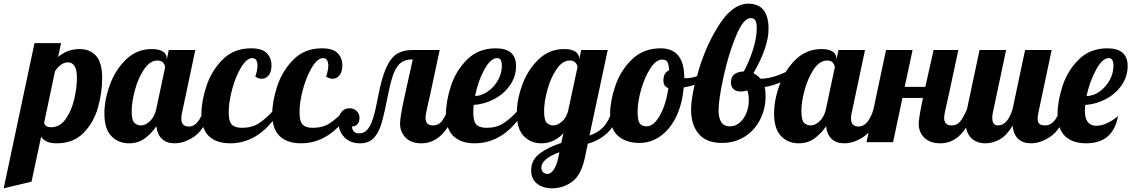

<svg xmlns="http://www.w3.org/2000/svg" viewBox="-111 -771 6134 1041"><path d="M76 -537 -91 250 60 214 112 -30C126 -6 154.3 6 197 6C257 6 305.3 -12.8 342 -50.5C378.7 -88.2 404.7 -133.8 420 -187.5C435.3 -241.2 443 -294.3 443 -347C443 -403 432 -443.3 410 -468C388 -492.7 358.3 -505 321 -505C276.3 -505 237.3 -490.7 204 -462L220 -537ZM245.5 -126C224.5 -96 198 -81 166 -81C146 -81 133.3 -88.7 128 -104L187 -384C196.3 -399.3 207.2 -411.3 219.5 -420C231.8 -428.7 244 -433 256 -433C289.3 -433 306 -405.3 306 -350C306 -314 301.2 -275.2 291.5 -233.5C281.8 -191.8 266.5 -156 245.5 -126Z M493 -33C518.3 -7 550 6 588 6C620.7 6 648.8 -2.5 672.5 -19.5C696.2 -36.5 717.7 -58.7 737 -86C740.3 -56 750.5 -33.2 767.5 -17.5C784.5 -1.8 807 6 835 6C871.7 6 908.2 -6.8 944.5 -32.5C980.8 -58.2 1011.3 -107 1036 -179H994C986 -151 975.2 -128.3 961.5 -111C947.8 -93.7 931.7 -85 913 -85C885.7 -85 872 -99.3 872 -128C872 -139.3 873.3 -150 876 -160L948 -500H804L793 -447V-454C793 -469.3 786.3 -481.7 773 -491C759.7 -500.3 739.3 -505 712 -505C658 -505 611.5 -486.2 572.5 -448.5C533.5 -410.8 504.2 -364.8 484.5 -310.5C464.8 -256.2 455 -204.3 455 -155C455 -99.7 467.7 -59 493 -33ZM702.5 -114.5C686.2 -98.8 669.7 -91 653 -91C639 -91 627.2 -95.7 617.5 -105C607.8 -114.3 603 -135.7 603 -169C603 -202.3 609 -240.8 621 -284.5C633 -328.2 649.7 -365.5 671 -396.5C692.3 -427.5 716.3 -443 743 -443C757 -443 767.3 -438.8 774 -430.5C780.7 -422.2 784 -413.7 784 -405L736 -179C730 -151.7 718.8 -130.2 702.5 -114.5Z M1022 -32.5C1049.3 -6.8 1087.7 6 1137 6C1246.3 6 1338 -55.7 1412 -179H1378C1347.3 -145 1319.2 -119.7 1293.5 -103C1267.8 -86.3 1237 -78 1201 -78C1175.7 -78 1157.3 -83.8 1146 -95.5C1134.7 -107.2 1129 -129.3 1129 -162C1129 -199.3 1135.3 -241.3 1148 -288C1160.7 -334.7 1177 -374.3 1197 -407C1217 -439.7 1237 -456 1257 -456C1266.3 -456 1273.3 -452.3 1278 -445C1282.7 -437.7 1285 -427.7 1285 -415C1285 -397.7 1281 -378 1273 -356C1285 -348 1296.7 -344 1308 -344C1323.3 -344 1336 -350.3 1346 -363C1356 -375.7 1361 -393.7 1361 -417C1361 -443.7 1352.5 -465.7 1335.5 -483C1318.5 -500.3 1290 -509 1250 -509C1188 -509 1136.8 -488.8 1096.5 -448.5C1056.2 -408.2 1026.8 -360.3 1008.5 -305C990.2 -249.7 981 -199 981 -153C981 -98.3 994.7 -58.2 1022 -32.5Z M1406 -32.5C1433.3 -6.8 1471.7 6 1521 6C1630.3 6 1722 -55.7 1796 -179H1762C1731.3 -145 1703.2 -119.7 1677.5 -103C1651.8 -86.3 1621 -78 1585 -78C1559.7 -78 1541.3 -83.8 1530 -95.5C1518.7 -107.2 1513 -129.3 1513 -162C1513 -199.3 1519.3 -241.3 1532 -288C1544.7 -334.7 1561 -374.3 1581 -407C1601 -439.7 1621 -456 1641 -456C1650.3 -456 1657.3 -452.3 1662 -445C1666.7 -437.7 1669 -427.7 1669 -415C1669 -397.7 1665 -378 1657 -356C1669 -348 1680.7 -344 1692 -344C1707.3 -344 1720 -350.3 1730 -363C1740 -375.7 1745 -393.7 1745 -417C1745 -443.7 1736.5 -465.7 1719.5 -483C1702.5 -500.3 1674 -509 1634 -509C1572 -509 1520.8 -488.8 1480.5 -448.5C1440.2 -408.2 1410.8 -360.3 1392.5 -305C1374.2 -249.7 1365 -199 1365 -153C1365 -98.3 1378.7 -58.2 1406 -32.5Z M1755.5 -27.5C1776.5 -5.2 1805 6 1841 6C1873 6 1898 -3.7 1916 -23C1934 -42.3 1948.2 -69.8 1958.5 -105.5C1968.8 -141.2 1981.3 -196.7 1996 -272C2005.3 -318 2015.3 -353.7 2026 -379C2036.7 -404.3 2049.8 -422.3 2065.5 -433C2081.2 -443.7 2101.7 -449 2127 -449L2080 -236C2065.3 -168.7 2058 -123.3 2058 -100C2058 -70.7 2068 -45.7 2088 -25C2108 -4.3 2136.3 6 2173 6C2257 6 2320 -55.7 2362 -179H2320C2305.3 -145.7 2292.3 -122.7 2281 -110C2269.7 -97.3 2254.7 -91 2236 -91C2209.3 -91 2196 -105 2196 -133C2196 -141 2198.3 -155.7 2203 -177C2207.7 -198.3 2213.3 -223.3 2220 -252L2273 -500H2126C2093.3 -500 2065.8 -493.5 2043.5 -480.5C2021.2 -467.5 2001.5 -443 1984.5 -407C1967.5 -371 1952.7 -319.3 1940 -252C1930.7 -202 1921.7 -162.7 1913 -134C1904.3 -105.3 1894 -83.8 1882 -69.5C1870 -55.2 1855 -48 1837 -48C1811 -48 1798 -60.7 1798 -86C1808.7 -84.7 1818 -88.2 1826 -96.5C1834 -104.8 1838 -117 1838 -133C1838 -147 1833 -159 1823 -169C1813 -179 1800 -184 1784 -184C1765.3 -184 1750.7 -177.2 1740 -163.5C1729.3 -149.8 1724 -131.7 1724 -109C1724 -77 1734.5 -49.8 1755.5 -27.5Z M2348 -32.5C2375.3 -6.8 2413.7 6 2463 6C2572.3 6 2664 -55.7 2738 -179H2704C2673.3 -145 2645.2 -119.7 2619.5 -103C2593.8 -86.3 2563 -78 2527 -78C2501.7 -78 2483.3 -83.8 2472 -95.5C2460.7 -107.2 2455 -129.3 2455 -162C2455 -168.7 2455.7 -182 2457 -202C2497 -204.7 2534.7 -215.5 2570 -234.5C2605.3 -253.5 2633.7 -278.7 2655 -310C2676.3 -341.3 2687 -375.7 2687 -413C2687 -477 2650.3 -509 2577 -509C2514.3 -509 2462.7 -488.8 2422 -448.5C2381.3 -408.2 2352 -360.3 2334 -305C2316 -249.7 2307 -199 2307 -153C2307 -98.3 2320.7 -58.2 2348 -32.5ZM2535.5 -276C2513.2 -260 2489.7 -251.3 2465 -250C2475 -303.3 2491.5 -351 2514.5 -393C2537.5 -435 2561 -456 2585 -456C2601.7 -456 2610 -442.3 2610 -415C2610 -387.7 2603.2 -361.7 2589.5 -337C2575.8 -312.3 2557.8 -292 2535.5 -276Z M2801 225C2822.3 241.7 2849 250 2881 250C2922.3 250 2959.3 237.8 2992 213.5C3024.7 189.2 3047.7 144.7 3061 80L3076 8C3114.7 -2 3149.3 -20.8 3180 -48.5C3210.7 -76.2 3235 -119.7 3253 -179H3211C3197.7 -137 3181.3 -105.3 3162 -84C3142.7 -62.7 3117 -46.7 3085 -36L3184 -500H3040L3029 -448V-454C3029 -469.3 3022.3 -481.7 3009 -491C2995.7 -500.3 2975.3 -505 2948 -505C2894 -505 2847.5 -486.2 2808.5 -448.5C2769.5 -410.8 2740.2 -364.8 2720.5 -310.5C2700.8 -256.2 2691 -204.3 2691 -155C2691 -99.7 2703.7 -59 2729 -33C2754.3 -7 2786 6 2824 6C2870 6 2910 -12.3 2944 -49L2932 4C2884.7 19.3 2845.7 38.5 2815 61.5C2784.3 84.5 2769 115 2769 153C2769 184.3 2779.7 208.3 2801 225ZM2936 -112C2920 -98 2904.3 -91 2889 -91C2875 -91 2863.2 -95.7 2853.5 -105C2843.8 -114.3 2839 -135.7 2839 -169C2839 -202.3 2845 -240.8 2857 -284.5C2869 -328.2 2885.7 -365.5 2907 -396.5C2928.3 -427.5 2952.3 -443 2979 -443C2993 -443 3003.3 -438.8 3010 -430.5C3016.7 -422.2 3020 -414 3020 -406L2969 -169C2963 -145 2952 -126 2936 -112ZM2891 149C2880.3 164.3 2869.3 172 2858 172C2847.3 172 2839 168.7 2833 162C2827 155.3 2824 147.7 2824 139C2824 106.3 2856.7 78 2922 54L2916 83C2910 111.7 2901.7 133.7 2891 149Z M3240 -34C3268.7 -8.7 3307.7 4 3357 4C3397.7 4 3435.3 -8.3 3470 -33C3504.7 -57.7 3533 -92.7 3555 -138C3577 -183.3 3590.7 -236.3 3596 -297C3632.7 -303 3666.5 -313.2 3697.5 -327.5C3728.5 -341.8 3753.7 -359.3 3773 -380L3764 -407C3740.7 -390.3 3714.7 -376.2 3686 -364.5C3657.3 -352.8 3632 -347 3610 -347C3604.7 -347 3601 -347.3 3599 -348V-349C3599 -455.7 3556.3 -509 3471 -509C3408.3 -509 3356.3 -488.8 3315 -448.5C3273.7 -408.2 3243.7 -360.3 3225 -305C3206.3 -249.7 3197 -199.3 3197 -154C3197 -99.3 3211.3 -59.3 3240 -34ZM3445 -113.5C3429 -95.2 3413 -86 3397 -86C3377.7 -86 3364.3 -91.5 3357 -102.5C3349.7 -113.5 3346 -135 3346 -167C3346 -201 3352.3 -240.3 3365 -285C3377.7 -329.7 3394.3 -368 3415 -400C3435.7 -432 3457 -448 3479 -448C3492.3 -448 3501.7 -443.8 3507 -435.5C3512.3 -427.2 3515.7 -412 3517 -390C3496.3 -381.3 3486 -363.3 3486 -336C3486 -312 3495 -298 3513 -294C3507.7 -255.3 3499 -220.2 3487 -188.5C3475 -156.8 3461 -131.8 3445 -113.5Z M3677.5 -45C3705.2 -12.3 3746.7 4 3802 4C3850 4 3892 -7.7 3928 -31C3964 -54.3 3991.7 -85.3 4011 -124C4030.3 -162.7 4040 -204.3 4040 -249C4040 -269.7 4038.3 -286.3 4035 -299C4070.3 -305 4102.8 -315.2 4132.5 -329.5C4162.2 -343.8 4186 -360.7 4204 -380L4195 -407C4171 -390.3 4141.8 -375.7 4107.5 -363C4073.2 -350.3 4041.3 -344 4012 -344C4000.7 -357.3 3988 -367.3 3974 -374C4028.7 -469.3 4056 -549.3 4056 -614C4056 -705.3 4019.3 -751 3946 -751C3891.3 -751 3840.3 -715.3 3793 -644C3745.7 -572.7 3707.7 -490.2 3679 -396.5C3650.3 -302.8 3636 -229.3 3636 -176C3636 -121.3 3649.8 -77.7 3677.5 -45ZM3900.5 -107C3884.8 -93 3866.7 -86 3846 -86C3805.3 -86 3785 -115 3785 -173C3785 -211.7 3794 -272.3 3812 -355C3830 -437.7 3852.5 -511.3 3879.5 -576C3906.5 -640.7 3933 -673 3959 -673C3971 -673 3979.5 -668.8 3984.5 -660.5C3989.5 -652.2 3992 -638 3992 -618C3992 -583.3 3985.2 -544.5 3971.5 -501.5C3957.8 -458.5 3941.3 -419.3 3922 -384C3900 -382.7 3882.8 -377.3 3870.5 -368C3858.2 -358.7 3852 -344 3852 -324C3852 -308.7 3856.7 -296.7 3866 -288C3875.3 -279.3 3888 -275 3904 -275C3912.7 -275 3919.7 -275.5 3925 -276.5C3930.3 -277.5 3935.3 -279 3940 -281C3946 -269 3949 -250.7 3949 -226C3949 -203.3 3944.8 -181.3 3936.5 -160C3928.2 -138.7 3916.2 -121 3900.5 -107Z M4124 -33C4149.3 -7 4181 6 4219 6C4251.7 6 4279.8 -2.5 4303.5 -19.5C4327.2 -36.5 4348.7 -58.7 4368 -86C4371.3 -56 4381.5 -33.2 4398.5 -17.5C4415.5 -1.8 4438 6 4466 6C4502.7 6 4539.2 -6.8 4575.5 -32.5C4611.8 -58.2 4642.3 -107 4667 -179H4625C4617 -151 4606.2 -128.3 4592.5 -111C4578.8 -93.7 4562.7 -85 4544 -85C4516.7 -85 4503 -99.3 4503 -128C4503 -139.3 4504.3 -150 4507 -160L4579 -500H4435L4424 -447V-454C4424 -469.3 4417.3 -481.7 4404 -491C4390.7 -500.3 4370.3 -505 4343 -505C4289 -505 4242.5 -486.2 4203.5 -448.5C4164.5 -410.8 4135.2 -364.8 4115.5 -310.5C4095.8 -256.2 4086 -204.3 4086 -155C4086 -99.7 4098.7 -59 4124 -33ZM4333.5 -114.5C4317.2 -98.8 4300.7 -91 4284 -91C4270 -91 4258.2 -95.7 4248.5 -105C4238.8 -114.3 4234 -135.7 4234 -169C4234 -202.3 4240 -240.8 4252 -284.5C4264 -328.2 4280.7 -365.5 4302 -396.5C4323.3 -427.5 4347.3 -443 4374 -443C4388 -443 4398.3 -438.8 4405 -430.5C4411.7 -422.2 4415 -413.7 4415 -405L4367 -179C4361 -151.7 4349.8 -130.2 4333.5 -114.5Z M4900.5 -24.5C4920.8 -4.2 4950 6 4988 6C5070 6 5132 -55.7 5174 -179H5132C5117.3 -145.7 5104.3 -122.7 5093 -110C5081.7 -97.3 5066.7 -91 5048 -91C5021.3 -91 5008 -105 5008 -133C5008 -141 5010.3 -155.7 5015 -177C5019.7 -198.3 5025.3 -223.3 5032 -252L5085 -500H4951L4906 -300H4794L4837 -500H4693L4587 0H4731L4782 -240H4893C4877.7 -166 4870 -119.3 4870 -100C4870 -70 4880.2 -44.8 4900.5 -24.5Z M5153.5 -24C5173.2 -4 5199 6 5231 6C5257 6 5282.5 -0.7 5307.5 -14C5332.5 -27.3 5356.3 -52.3 5379 -89C5382.3 -57.7 5392.5 -34 5409.5 -18C5426.5 -2 5449.3 6 5478 6C5514.7 6 5551.2 -6.8 5587.5 -32.5C5623.8 -58.2 5654.3 -107 5679 -179H5637C5629 -152.3 5618.2 -131 5604.5 -115C5590.8 -99 5574.7 -91 5556 -91C5541.3 -91 5530.8 -93.8 5524.5 -99.5C5518.2 -105.2 5515 -114.7 5515 -128C5515 -139.3 5516.3 -150 5519 -160L5591 -500H5447L5379 -179C5371 -151.7 5360.3 -130.2 5347 -114.5C5333.7 -98.8 5317.7 -91 5299 -91C5279 -91 5269 -104.7 5269 -132C5269 -140.7 5270 -150 5272 -160L5344 -500H5200L5132 -179C5126.7 -152.3 5124 -130.7 5124 -114C5124 -74 5133.8 -44 5153.5 -24Z M5664 -32.5C5691.3 -6.8 5729.3 6 5778 6C5875.3 6 5933 -43.3 5951 -142C5933.7 -126.7 5914.3 -114 5893 -104C5871.7 -94 5851.7 -89 5833 -89C5791.7 -89 5771 -116.7 5771 -172C5771 -177.3 5771.7 -187.3 5773 -202C5813 -204.7 5850.7 -215.5 5886 -234.5C5921.3 -253.5 5949.7 -278.7 5971 -310C5992.3 -341.3 6003 -375.7 6003 -413C6003 -477 5966.3 -509 5893 -509C5830.3 -509 5778.7 -488.8 5738 -448.5C5697.3 -408.2 5668 -360.3 5650 -305C5632 -249.7 5623 -199 5623 -153C5623 -98.3 5636.7 -58.2 5664 -32.5ZM5851.5 -275C5829.2 -259 5805.3 -250.7 5780 -250C5791.3 -302.7 5808.5 -350.2 5831.5 -392.5C5854.5 -434.8 5877.7 -456 5901 -456C5917.7 -456 5926 -442.3 5926 -415C5926 -387.7 5919.2 -361.5 5905.5 -336.5C5891.8 -311.5 5873.8 -291 5851.5 -275Z"/></svg>

Font: DonutKreme
Style: Regular
Weight: 400
Designer: Impallari Type
Foundry: Impallari Type
Version: Version 2.100